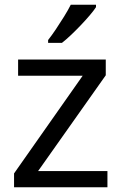

<svg xmlns="http://www.w3.org/2000/svg" viewBox="-20 -786 510 806"><path d="M431 0H39V-58L327 -468H56V-536H424V-470L140 -68H431ZM383 -756Q374 -742 357 -722Q340 -702 319.5 -680.5Q299 -659 278.5 -639.5Q258 -620 240 -606H182V-618Q197 -637 214.5 -663Q232 -689 249 -716.5Q266 -744 277 -766H383Z"/></svg>

Font: Noto Sans Khmer UI
Style: Regular
Weight: 400
Designer: Danh Hong and the Monotype Design Team
Foundry: Monotype Imaging Inc.
Version: Version 2.002